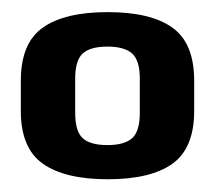

<svg xmlns="http://www.w3.org/2000/svg" viewBox="-20 -702 344 309"><path d="M153.5 -413.5Q84.5 -413.5 49 -438.5Q13.5 -463.5 13.5 -523.5V-572Q13.5 -632.5 48.8 -657.5Q84 -682.5 153.5 -682.5Q222.5 -682.5 257.5 -657.5Q292.5 -632.5 292.5 -572V-523.5Q292.5 -463.5 257.5 -438.5Q222.5 -413.5 153.5 -413.5ZM153 -468.5Q180 -468.5 192.5 -479.5Q205 -490.5 205 -520.5V-575.5Q205 -605 192.5 -616Q180 -627 153 -627Q125.5 -627 113.2 -616Q101 -605 101 -575.5V-520.5Q101 -490.5 113.2 -479.5Q125.5 -468.5 153 -468.5Z"/></svg>

Font: Anybody SemiBold
Style: Regular
Weight: 600
Designer: Tyler Finck
Foundry: Etcetera Type Company
Version: Version 1.010; ttfautohint (v1.8.3) -l 8 -r 50 -G 200 -x 14 